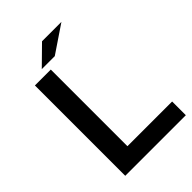

<svg xmlns="http://www.w3.org/2000/svg" viewBox="-259 -991 1127 1127"><g transform="rotate(-45 305.0 -427.0)"><path d="M308.1 -878.9H469.2L299.3 -764.2H191.4ZM95.2 -725.1H227.1V-88.9H598.1V24.9H95.2Z"/></g></svg>

Font: FORM UDPGothic
Style: Bold
Weight: 700
Foundry: Pronama LLC
Version: Version 1.051